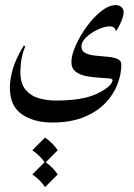

<svg xmlns="http://www.w3.org/2000/svg" viewBox="-20 -329 534 768"><path d="M443.4 -308.6Q456.1 -308.6 465.3 -301Q474.6 -293.5 474.6 -279.8Q474.6 -266.1 464.6 -242.4Q454.6 -218.8 443.4 -203.6Q441.4 -223.6 418.5 -223.6Q398.9 -223.6 372.3 -211.4Q345.7 -199.2 325.7 -180.7Q305.7 -162.1 305.7 -142.6Q305.7 -124.5 321.8 -116.7Q337.9 -108.9 361.6 -106.4Q385.3 -104 409.2 -102.1Q433.1 -100.1 449.2 -93.5Q465.3 -86.9 465.3 -70.8Q465.3 -31.2 449.2 9.8Q433.1 50.8 399.7 85Q366.2 119.1 314 140.1Q261.7 161.1 189 161.1Q115.7 161.1 67.6 128.2Q19.5 95.2 19.5 21.5Q19.5 -11.7 31.2 -53Q43 -94.2 75.2 -147L81.1 -144Q68.8 -113.8 65.2 -87.9Q61.5 -62 61.5 -41.5Q61.5 5.9 82.8 30.5Q104 55.2 136.5 64.2Q168.9 73.2 203.1 73.2Q308.6 73.2 365.5 46.9Q422.4 20.5 430.2 -5.9Q432.6 -13.7 416.7 -15.4Q400.9 -17.1 376 -18.3Q351.1 -19.5 325.7 -24.4Q300.3 -29.3 283 -42.2Q265.6 -55.2 265.6 -81.1Q265.6 -107.9 282.5 -146.2Q299.3 -184.6 326.2 -221.7Q353 -258.8 384 -283.7Q415 -308.6 443.4 -308.6ZM160.2 317.9Q191.4 339.8 210.9 368.7L160.2 419.4Q150.4 404.3 137.5 391.8Q124.5 379.4 109.4 368.7ZM160.2 221.2Q191.4 243.2 210.9 272L160.2 322.8Q150.4 307.6 137.5 295.2Q124.5 282.7 109.4 272Z"/></svg>

Font: Lateef
Style: Regular
Weight: 400
Designer: SIL International
Foundry: SIL International
Version: Version 4.200